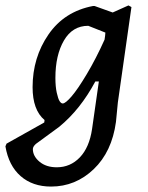

<svg xmlns="http://www.w3.org/2000/svg" viewBox="-76 -489 546 707"><path d="M272 -467 339 -443 397 -469 408 -463 358 -112 351 -40Q336 70 269 134Q202 198 112 198Q44 198 0 159.5Q-44 121 -56 50L-52 40L87 -38L88 -47Q44 -84 44 -168Q44 -277 102.5 -362Q161 -447 267 -467ZM128 -202Q128 -170 133 -147.5Q138 -125 143.5 -116.5Q149 -108 155 -108Q165 -108 187.5 -134Q210 -160 243.5 -216Q277 -272 309 -343L311 -357L312 -369L249 -394Q191 -394 159.5 -340Q128 -286 128 -202ZM133 127Q183 127 218 90.5Q253 54 263 -14L288 -189H275Q220 -86 142 -22L56 41Q45 51 45 60Q45 86 69.5 106.5Q94 127 133 127Z"/></svg>

Font: Alegreya Sans Medium
Style: Italic
Weight: 500
Italic angle: -7°
Designer: Juan Pablo del Peral
Foundry: Huerta Tipografica
Version: Version 2.007